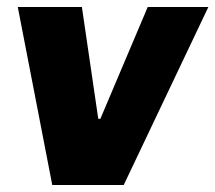

<svg xmlns="http://www.w3.org/2000/svg" viewBox="-20 -531 618 551"><path d="M130 0 31 -511H215L262 -190H268L404 -511H578L335 0Z"/></svg>

Font: Chivo Medium ExtraBold
Style: Italic
Weight: 800
Italic angle: -8.05°
Version: Version 2.002